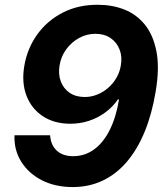

<svg xmlns="http://www.w3.org/2000/svg" viewBox="-20 -758 686 789"><path d="M278.8 10.7Q207 10.7 152.1 -17.3Q97.2 -45.4 67.1 -93.8Q37.1 -142.1 39.6 -202.1H186Q188.5 -162.1 213.1 -139.2Q237.8 -116.2 280.8 -116.2Q329.1 -116.2 367.4 -144.5Q405.8 -172.9 431.6 -225.3Q457.5 -277.8 469.2 -349.6H464.8Q442.9 -317.9 411.9 -295.4Q380.9 -272.9 344.7 -261.2Q308.6 -249.5 269 -249.5Q203.6 -249.5 156.7 -280Q109.9 -310.5 89.1 -364Q68.4 -417.5 79.6 -485.8Q91.8 -558.6 132.8 -616Q173.8 -673.3 238.3 -706.3Q302.7 -739.3 383.8 -738.3Q440.9 -738.3 490.5 -719Q540 -699.7 574.7 -657.5Q609.4 -615.2 622.8 -547.1Q636.2 -479 619.6 -381.3Q604.5 -290 574.7 -217.3Q544.9 -144.5 501.5 -93.5Q458 -42.5 402.1 -15.9Q346.2 10.7 278.8 10.7ZM328.1 -359.4Q355 -359.4 379.6 -369.4Q404.3 -379.4 424.6 -397Q444.8 -414.6 458.5 -438.2Q472.2 -461.9 476.6 -489.3Q482.9 -524.9 471.4 -554.4Q460 -584 434.3 -601.6Q408.7 -619.1 372.1 -619.1Q336.9 -619.1 305.4 -602.1Q273.9 -585 252.2 -555.4Q230.5 -525.9 224.6 -488.3Q218.8 -452.6 230 -423.1Q241.2 -393.6 266.4 -376.5Q291.5 -359.4 328.1 -359.4Z"/></svg>

Font: Inter 16pt
Style: Bold Italic
Weight: 700
Italic angle: -9.3988°
Version: Version 4.001;git-66647c0bb